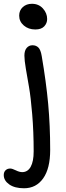

<svg xmlns="http://www.w3.org/2000/svg" viewBox="-63 -715 349 1022"><path d="M125 -558.1Q88.4 -558.1 63.7 -579.3Q39.1 -600.6 39.1 -631.8Q39.1 -659.7 58.3 -677.2Q77.6 -694.8 106.9 -694.8Q143.1 -694.8 165.5 -669.9Q188 -645 188 -613.8Q188 -591.3 172.4 -574.7Q156.7 -558.1 125 -558.1ZM64.9 287.1Q15.1 287.1 -13.9 266.6Q-43 246.1 -43 216.8Q-43 200.7 -33.4 191.4Q-23.9 182.1 -8.8 182.1Q2 182.1 21.2 191.7Q40.5 201.2 55.2 201.2Q84.5 201.2 100.3 172.9Q116.2 144.5 116.2 90.8Q116.2 -14.2 108.4 -106.9Q100.6 -199.7 91.6 -250.7Q82.5 -301.8 74.7 -348.4Q66.9 -395 66.9 -418.9Q66.9 -445.8 79.1 -460Q91.3 -474.1 109.9 -474.1Q129.4 -474.1 141.6 -461.7Q153.8 -449.2 159.2 -416Q182.6 -278.8 193.4 -162.6Q204.1 -46.4 204.1 83Q204.1 182.1 166.7 234.6Q129.4 287.1 64.9 287.1Z"/></svg>

Font: Shantell Sans Bouncy
Style: Regular
Weight: 400
Designer: Stephen Nixon, Anya Danilova, Shantell Martin
Foundry: Arrow Type
Version: Version 1.006;[9816181b4]